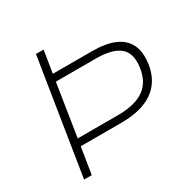

<svg xmlns="http://www.w3.org/2000/svg" viewBox="-156 -862 1019 1019"><g transform="rotate(-30 353.5 -352.5)"><path d="M77 0 189 -705H236L214 -569H454Q537 -569 590 -546.5Q643 -524 666 -478.5Q689 -433 680 -364Q671 -297 636 -252Q601 -207 541.5 -184.5Q482 -162 398 -162H150L124 0ZM157 -206H403Q508 -206 564 -245.5Q620 -285 631 -369Q642 -451 597 -488Q552 -525 451 -525H207Z"/></g></svg>

Font: Nunito Sans 10pt SemiExpanded ExtraLight
Style: Italic
Weight: 250
Width: 6
Italic angle: -9°
Designer: Vernon Adams
Foundry: Vernon Adams
Version: Version 3.101;gftools[0.9.27]